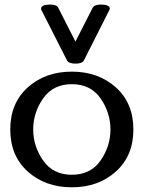

<svg xmlns="http://www.w3.org/2000/svg" viewBox="-20 -798 621 830"><path d="M454.6 -760.3Q454.6 -778.3 416 -778.3Q387.7 -778.3 380.4 -764.2L306.2 -618.2L231.9 -764.2Q225.1 -778.3 196.8 -778.3Q157.7 -778.3 157.7 -760.3Q157.7 -756.8 158.7 -755.4L269.5 -537.1Q276.9 -522.9 306.2 -522.9Q335.9 -522.9 342.8 -537.1L453.1 -755.4Q454.6 -758.3 454.6 -760.3ZM290.5 11.7Q176.3 11.7 100.3 -56.2Q24.4 -124 24.4 -238.3Q24.4 -352.5 100.3 -420.4Q176.3 -488.3 290.5 -488.3Q404.8 -488.3 480.7 -420.4Q556.6 -352.5 556.6 -238.3Q556.6 -124 480.7 -56.2Q404.8 11.7 290.5 11.7ZM290.5 -42.5Q372.1 -42.5 414.8 -104.2Q457.5 -166 457.5 -238.3Q457.5 -311 414.8 -372.6Q372.1 -434.1 290.5 -434.1Q209.5 -434.1 166.5 -372.6Q123.5 -311 123.5 -238.3Q123.5 -166 166.5 -104.2Q209.5 -42.5 290.5 -42.5Z"/></svg>

Font: Gayathri
Style: Bold
Weight: 700
Designer: Binoy Dominic <binoy.domenic@gmail.com>
Foundry: SMC
Version: Version 1.000